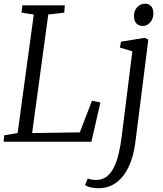

<svg xmlns="http://www.w3.org/2000/svg" viewBox="-21 -772 890 1046"><path d="M-1 0 2 -35 75 -47 163 -693 96 -703 101 -743H332L329 -703L242 -693L154 -47L414 -51L480 -223L526 -214L477 0ZM717 -1Q707 80.5 679.8 137.2Q652.5 194 611 223.8Q569.5 253.5 515.5 253.5Q492 253.5 471.5 248.5Q451 243.5 442.5 235.5L457 200.5Q464 203.5 477 206Q490 208.5 502 208.5Q536.5 208.5 560.5 189.8Q584.5 171 600.5 138Q616.5 105 626.2 62.2Q636 19.5 642 -28L700 -492.5L632 -513L638.5 -545L767.5 -566L787 -556ZM758 -630.5Q735.5 -630.5 722.2 -644.2Q709 -658 709 -685.5Q709 -715 727.2 -733.5Q745.5 -752 769 -752Q789 -752 801.8 -738.8Q814.5 -725.5 814.5 -700.5Q814.5 -668.5 796.8 -649.5Q779 -630.5 758 -630.5Z"/></svg>

Font: Merriweather 7pt Light
Style: Italic
Weight: 300
Italic angle: -7.8°
Designer: Eben Sorkin
Foundry: Eben Sorkin
Version: Version 2.200;gftools[0.9.31]